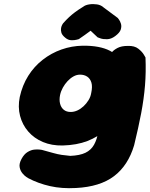

<svg xmlns="http://www.w3.org/2000/svg" viewBox="-20 -728 750 962"><path d="M360 214Q290 218 230.5 204.5Q171 191 122 165Q122 165 112.5 159Q103 153 92.5 140.5Q82 128 78.5 110Q75 92 88 68Q101 44 118.5 33.5Q136 23 152.5 21.5Q169 20 179.5 21.5Q190 23 190 23Q223 32 246 38.5Q269 45 289 48Q309 51 332 53Q380 51 408 37.5Q436 24 451 -2.5Q466 -29 473 -70Q490 -138 499.5 -186.5Q509 -235 513.5 -275Q518 -315 522 -357.5Q526 -400 532 -455Q532 -455 540.5 -466Q549 -477 568.5 -487.5Q588 -498 621 -498Q654 -499 673 -484Q692 -469 700.5 -454.5Q709 -440 709 -440Q712 -366 706.5 -299.5Q701 -233 687.5 -161.5Q674 -90 652 0Q622 101 551.5 154.5Q481 208 360 214ZM294 1Q239 2 195 -16.5Q151 -35 121.5 -69Q92 -103 80.5 -147.5Q69 -192 79 -242Q92 -301 121.5 -348Q151 -395 194 -428.5Q237 -462 288 -480Q339 -498 394 -499Q480 -500 531 -473.5Q582 -447 599 -391.5Q616 -336 599 -250Q589 -200 567 -155.5Q545 -111 508 -76.5Q471 -42 418 -21.5Q365 -1 294 1ZM334 -167Q351 -167 367.5 -174.5Q384 -182 398.5 -195.5Q413 -209 423.5 -226Q434 -243 437 -262Q444 -294 438 -314Q432 -334 417 -344Q402 -354 381 -354Q364 -354 348 -345Q332 -336 318.5 -321.5Q305 -307 295 -289Q285 -271 281 -252Q276 -228 281 -208.5Q286 -189 299.5 -178Q313 -167 334 -167ZM307 -539Q291 -552 287.5 -564.5Q284 -577 286 -587.5Q288 -598 292 -604.5Q296 -611 296 -611Q312 -629 326 -642Q340 -655 356 -667Q372 -679 398 -695Q408 -703 427 -706Q446 -709 466 -706Q486 -703 500 -690L570 -638Q570 -638 576 -630Q582 -622 586 -609Q590 -596 585 -580Q580 -564 557 -547Q537 -532 516.5 -531.5Q496 -531 482.5 -536Q469 -541 469 -541L434 -574Q421 -564 404.5 -552.5Q388 -541 375 -532Q375 -532 364 -529Q353 -526 337 -526.5Q321 -527 307 -539Z"/></svg>

Font: Sour Gummy Black
Style: Italic
Weight: 900
Italic angle: -11.3°
Designer: Stefie Justprince
Foundry: Eifetstype
Version: Version 1.000